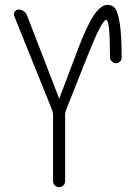

<svg xmlns="http://www.w3.org/2000/svg" viewBox="-20 -770 540 790"><path d="M195.3 -315.4 38.1 -705.1Q35.2 -713.9 40.5 -722.2Q45.9 -730.5 54.7 -730.5Q82 -730.5 91.8 -705.1L222.7 -366.2Q222.7 -365.2 223.6 -365.2Q224.6 -365.2 224.6 -366.2L304.7 -578.1Q342.8 -675.8 370.1 -712.9Q397.5 -750 421.9 -750Q443.4 -750 454.6 -734.4Q465.8 -718.8 473.1 -670.9Q480.5 -623 480.5 -533.2Q480.5 -523.4 473.6 -516.6Q466.8 -509.8 457.5 -509.8Q448.2 -509.8 440.4 -517.1Q432.6 -524.4 432.6 -534.2Q432.6 -688.5 417 -688.5Q399.4 -688.5 341.8 -543.9L251 -315.4Q248 -308.6 248 -298.8V-25.4Q248 -14.6 241.2 -7.3Q234.4 0 223.6 0Q212.9 0 205.6 -6.8Q198.2 -13.7 198.2 -25.4V-298.8Q198.2 -308.6 195.3 -315.4Z"/></svg>

Font: Rounded-X Mgen+ 1mn light
Style: Regular
Weight: 200
Designer: [Source Han Sans]
Ryoko NISHIZUKA  (kana & ideographs); Paul D. Hunt (Latin, Greek & Cyrillic); Wenlong ZHANG  (bopomofo
Version: Version 1.059.20150602